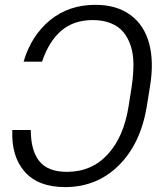

<svg xmlns="http://www.w3.org/2000/svg" viewBox="-20 -757 652 787"><path d="M30.5 -224.1H106.2Q106.2 -139.9 141.3 -96.2Q176.5 -52.6 253.9 -52.6Q355.5 -52.6 421.3 -123.9Q487.2 -195.3 507.1 -321.4L520.2 -404.8Q527 -452.4 527 -493.4Q527 -534.4 516.2 -568Q505.3 -601.6 485.8 -625.2Q466.3 -648.8 434.3 -661.8Q402.3 -674.7 360.1 -674.7Q282.3 -674.7 231.4 -631.2Q180.4 -587.7 152.3 -504.3H76.7Q108 -610.8 184.8 -674Q261.7 -737.2 371.1 -737.2Q457.4 -737.2 513.8 -696.2Q570.3 -655.2 590.9 -580.4Q611.5 -505.7 595.2 -404.8L582 -322.8Q557.2 -169 467.3 -79.5Q377.5 9.9 246.8 9.9Q136.7 9.9 81.3 -53.1Q25.9 -116.1 30.5 -224.1Z"/></svg>

Font: Karasuma Gothic
Style: Light Italic
Weight: 300
Italic angle: 9.39998°
Designer: Rasmus Andersson / Ryoko Nishizuka
Foundry: rsms
Version: Version 1.00